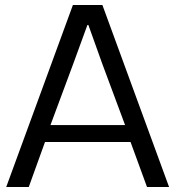

<svg xmlns="http://www.w3.org/2000/svg" viewBox="-20 -749 703 769"><path d="M4.9 0 272 -729H390.1L657.2 0H568.8L502.9 -180.2H160.2L95.2 0ZM182.1 -248H481L390.1 -492.2L334 -648.9H330.1L272.9 -492.2Z"/></svg>

Font: Lumene Sans
Style: Regular
Weight: 400
Designer: Deni Anggara
Version: Version 1.003;Glyphs 3.1.2 (3151)